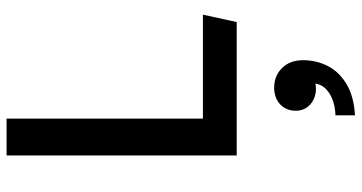

<svg xmlns="http://www.w3.org/2000/svg" viewBox="-278 -462 1100 584"><g transform="rotate(-90 272.0 -170.0)"><path d="M91.2 0V-700H203.2V-102.8H519.4L496.9 0ZM213.1 359.8V300.3Q252.6 299.1 279.2 282.4Q305.8 265.8 309.7 239.4Q289 243.5 270 237.3Q251.1 231.1 239.1 216.1Q227.1 201.1 227.1 180Q227.1 150.3 246.8 132.1Q266.6 113.9 297.6 113.9Q332.8 113.9 356.8 137.6Q380.9 161.3 380.9 202.4Q380.9 241.4 363.7 276.1Q346.4 310.7 309.3 333.4Q272.2 356.2 213.1 359.8Z"/></g></svg>

Font: Geologica-Sharp
Style: Regular
Weight: 100
Designer: Sindre Bremnes, Frode Helland
Foundry: Monokrom Skriftforlag AS
Version: Version 1.010;gftools[0.9.28]